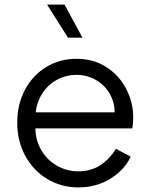

<svg xmlns="http://www.w3.org/2000/svg" viewBox="-20 -804 655 836"><path d="M55 -270Q55 -349 88.5 -412.5Q122 -476 181 -512Q240 -548 313 -548Q387 -548 443 -512Q499 -476 529.5 -417Q560 -358 560 -293Q560 -268 556 -245H103V-315H513L477 -285Q485 -338 464.5 -382.5Q444 -427 403 -452.5Q362 -478 313 -478Q263 -478 220 -452Q177 -426 153.5 -378Q130 -330 135 -269Q130 -207 155 -159Q180 -111 224.5 -84.5Q269 -58 321 -58Q376 -58 416.5 -84.5Q457 -111 485 -156L549 -122Q523 -65 461.5 -26.5Q400 12 321 12Q247 12 186 -24.5Q125 -61 90 -125.5Q55 -190 55 -270ZM185 -784H261L339 -640H276Z"/></svg>

Font: Trafiko Sans Variable
Style: Regular
Weight: 400
Designer: Gumpita Rahayu / Trafiko
Foundry: Tokotype / Trafiko
Version: Version 0.001;FEAKit 1.0